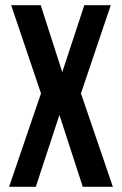

<svg xmlns="http://www.w3.org/2000/svg" viewBox="-20 -720 470 740"><path d="M407 -700 292 -360 415 0H299L209 -277L118 0H15L138 -360L23 -700H137L220 -442L305 -700Z"/></svg>

Font: Bebas Neue Bold
Style: Regular
Weight: 700
Designer: Ryoichi Tsunekawa & LGV (GE)
Foundry: Free Software Foundation, Inc.
Version: Version 1.003 August 13, 2016